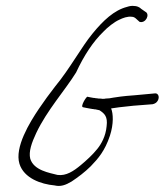

<svg xmlns="http://www.w3.org/2000/svg" viewBox="-20 -627 550 641"><path d="M45 -80C60 -32 117 -12 162 -8C182 -3 199 -9 219 -21C240 -35 263 -52 283 -72C308 -98 330 -123 347 -174C360 -214 358 -248 351 -265C364 -267 383 -270 425 -274L489 -279C494 -280 499 -282 503 -286C514 -297 512 -318 495 -315L430 -309C388 -306 371 -303 358 -301C349 -299 341 -298 333 -298C329 -297 327 -297 323 -297C318 -298 313 -298 308 -298C306 -299 302 -299 300 -299C298 -300 295 -300 293 -300C285 -301 278 -303 272 -304C269 -306 247 -271 257 -269C264 -267 274 -266 283 -264H284C286 -263 289 -263 291 -263C293 -262 295 -262 298 -262L312 -259C329 -248 340 -238 336 -206C333 -172 318 -146 305 -130C290 -111 267 -90 250 -76C226 -56 201 -39 172 -43C145 -50 93 -58 81 -97C75 -121 86 -151 101 -183C137 -259 196 -324 234 -385C261 -443 291 -488 325 -521C339 -536 362 -554 378 -561C390 -567 406 -573 420 -571C426 -571 431 -568 436 -563L446 -554C467 -548 482 -580 465 -588L452 -597C445 -604 436 -607 428 -607C420 -608 413 -607 404 -604C361 -593 324 -558 289 -515C251 -469 215 -400 163 -337C145 -314 127 -289 110 -264C79 -218 28 -135 45 -80Z"/></svg>

Font: Stray Cat
Style: UltCnObl
Weight: 400
Version: Version 1.0